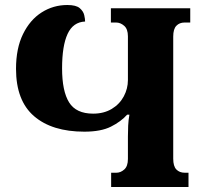

<svg xmlns="http://www.w3.org/2000/svg" viewBox="-20 -747 823 767"><path d="M424 0V-57H445Q462 -57 476.5 -70Q491 -83 491 -112V-201Q491 -223 492 -245Q493 -267 497 -289H488Q463 -261 423 -241Q383 -221 317 -221Q188 -221 116 -283Q44 -345 44 -472Q44 -554 72 -611Q100 -668 146.5 -697.5Q193 -727 249 -727Q284 -727 298.5 -714.5Q313 -702 316.5 -686.5Q320 -671 320 -661Q272 -659 250 -611.5Q228 -564 228 -474Q228 -383 256 -338Q284 -293 352 -293Q395 -293 426.5 -312Q458 -331 474.5 -362Q491 -393 491 -427V-602Q491 -631 476 -644Q461 -657 444 -657H423V-714H740V-657H717Q697 -657 684.5 -644Q672 -631 672 -601V-113Q672 -83 684.5 -70Q697 -57 718 -57H733V0Z"/></svg>

Font: Noto Serif Georgian ExtraBold
Style: Regular
Weight: 800
Designer: Monotype Design Team, Akaki Razmadze
Foundry: Google LLC
Version: Version 2.003; ttfautohint (v1.8.4.7-5d5b)